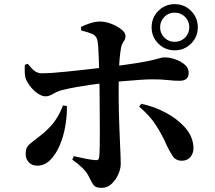

<svg xmlns="http://www.w3.org/2000/svg" viewBox="-20 -856 1040 927"><path d="M823 -613Q777 -613 744.5 -645.5Q712 -678 712 -724Q712 -771 744.5 -803.5Q777 -836 823 -836Q870 -836 902.5 -803.5Q935 -771 935 -724Q935 -678 902.5 -645.5Q870 -613 823 -613ZM471 51Q450 51 440 44.5Q430 38 423.5 24.5Q417 11 405 -11Q395 -29 374.5 -48.5Q354 -68 329 -85L336 -102Q367 -95 394.5 -89.5Q422 -84 441 -83Q449 -82 453.5 -85Q458 -88 459 -98Q461 -118 461.5 -152Q462 -186 462 -227Q462 -268 461.5 -308.5Q461 -349 461 -381Q461 -402 460.5 -434.5Q460 -467 459 -503.5Q458 -540 457 -574Q456 -608 454 -633Q452 -658 449 -666Q443 -685 423.5 -693Q404 -701 372 -709L371 -726Q389 -735 414 -743.5Q439 -752 464 -752Q489 -752 517.5 -741Q546 -730 566 -714Q586 -698 586 -682Q586 -670 581 -662Q576 -654 571 -645.5Q566 -637 564 -623Q560 -601 557.5 -571Q555 -541 554 -507Q553 -473 553 -440Q553 -407 553 -380Q553 -349 554 -311.5Q555 -274 556.5 -236Q558 -198 559.5 -163.5Q561 -129 562 -103.5Q563 -78 563 -66Q563 -40 550.5 -13Q538 14 518 32.5Q498 51 471 51ZM160 -56Q135 -56 119.5 -72Q104 -88 104 -113Q104 -136 112.5 -148Q121 -160 138 -172.5Q155 -185 180 -205Q222 -239 246 -273.5Q270 -308 284 -347L303 -344Q304 -299 295.5 -248.5Q287 -198 268.5 -154.5Q250 -111 222.5 -83.5Q195 -56 160 -56ZM199 -391Q184 -391 165.5 -402.5Q147 -414 131 -433Q115 -452 106 -472Q100 -486 99.5 -507.5Q99 -529 100 -543L114 -548Q132 -525 147 -513.5Q162 -502 184 -502Q201 -502 231.5 -504Q262 -506 299.5 -510Q337 -514 375 -518Q413 -522 445.5 -526Q478 -530 497 -532Q589 -543 640.5 -551.5Q692 -560 717 -566Q742 -572 753 -575.5Q764 -579 775 -579Q798 -579 825 -570Q852 -561 871.5 -544.5Q891 -528 891 -505Q891 -485 880 -475.5Q869 -466 847 -466Q819 -466 789.5 -469.5Q760 -473 716 -473Q692 -473 656 -470.5Q620 -468 579 -464.5Q538 -461 498 -457Q463 -453 424 -447.5Q385 -442 348.5 -435.5Q312 -429 284 -422Q265 -418 251 -410.5Q237 -403 225 -397Q213 -391 199 -391ZM858 -80Q828 -80 813 -103.5Q798 -127 786 -152Q763 -205 733 -251.5Q703 -298 652 -341L662 -355Q724 -342 779.5 -312.5Q835 -283 872.5 -241.5Q910 -200 914 -148Q916 -119 900.5 -99.5Q885 -80 858 -80ZM823 -654Q853 -654 873.5 -674.5Q894 -695 894 -724Q894 -754 873.5 -774.5Q853 -795 823 -795Q794 -795 773.5 -774.5Q753 -754 753 -724Q753 -695 773.5 -674.5Q794 -654 823 -654Z"/></svg>

Font: Noto Serif TC
Style: Bold
Weight: 700
Designer: Ryoko NISHIZUKA 西塚涼子 (kana & ideographs); Frank Grießhammer (Latin, Greek & Cyrillic); Wenlong ZHANG 张文龙 (bopomofo); San
Foundry: Adobe
Version: Version 2.002-H1;hotconv 1.1.0;makeotfexe 2.6.0